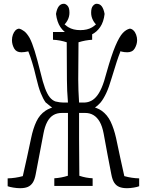

<svg xmlns="http://www.w3.org/2000/svg" viewBox="-20 -904 767 1003"><path d="M207 -206.1Q207 -206.1 166.5 6.3Q161.1 35.2 150.9 50.5Q140.6 65.9 125 72.5Q109.4 79.1 84.5 79.1Q68.4 79.1 49.3 75.9Q30.3 72.8 20 68.8Q20 53.2 20 27.8Q59.6 26.9 99.1 16.1Q121.1 -79.6 142.6 -182.6Q152.8 -232.4 169.9 -268.8Q187 -305.2 217.8 -325.7Q229.5 -333.5 243.7 -338.9Q248 -340.3 252.4 -342.3Q248.5 -344.7 244.6 -347.7Q232.9 -356.4 218.3 -369.1Q205.1 -387.2 192.9 -417.7Q180.7 -448.2 169.2 -497.8Q157.7 -547.4 147.9 -578.1Q138.7 -608.9 127.9 -635.7Q107.4 -630.9 91.8 -630.9Q65.4 -630.9 54.2 -650.4Q42.5 -671.4 42.5 -694.3Q42.5 -709.5 47.4 -722.9Q52.2 -736.3 60.5 -745.1Q68.8 -753.4 79.6 -754.4Q93.3 -751 106.9 -740.5Q120.6 -730 134.8 -705.6Q147.9 -680.7 161.4 -637Q174.8 -593.3 191.9 -524.4Q203.6 -474.6 215.1 -443.6Q226.6 -412.6 239.7 -396.2Q252.9 -379.9 269.5 -374Q293 -368.2 312 -368.2Q312 -368.2 330.1 -368.2H335Q329.6 -432.6 329.6 -487.3Q329.6 -566.4 328.6 -683.1Q293 -694.8 256.8 -696.3Q256.8 -721.2 256.8 -736.8Q256.8 -736.8 461.4 -736.8Q461.4 -721.7 461.4 -696.3Q425.8 -694.3 390.1 -683.1Q388.7 -561.5 388.7 -489.3Q388.7 -433.6 393.1 -368.2Q393.1 -368.2 397.5 -368.2H415Q435.5 -368.2 448.7 -374Q465.8 -379.9 481.4 -397Q497.1 -414.1 510.5 -444.6Q523.9 -475.1 536.6 -524.9Q562.5 -616.7 583 -664.6Q603.5 -712.4 621.1 -731.2Q638.7 -750 658.2 -754.4Q668.9 -753.4 677.2 -745.1Q686 -736.8 691.2 -722.7Q696.3 -708.5 696.3 -694.3Q696.3 -672.9 684.1 -651.4Q672.4 -630.9 645 -630.9Q629.4 -630.9 613.3 -634.8Q611.3 -638.7 609.4 -635.7Q598.6 -608.9 589.8 -581.5Q572.3 -526.4 563.5 -497.1Q549.3 -448.2 535.2 -418Q521 -387.7 505.9 -369.1Q494.6 -356.4 483.4 -347.7Q479.5 -344.7 476.1 -342.3Q480.5 -340.3 484.4 -339.4Q499 -334 510.7 -325.7Q540.5 -304.7 557.9 -268.6Q575.2 -232.4 586.4 -182.6Q607.9 -79.6 629.4 16.1Q668.5 26.9 707 27.8Q707 53.2 707 68.8Q697.3 72.8 679 75.9Q660.6 79.1 643.6 79.1Q619.6 79.1 603.3 72.5Q586.9 65.9 576.9 50.5Q566.9 35.2 561.5 6.3Q541.5 -95.2 521.5 -206.1Q514.2 -244.6 501 -267.6Q474.6 -314 424.8 -314Q424.8 -314 393.1 -314Q393.1 -242.2 393.1 -180.2Q393.1 -115.2 394 -52.7Q394.5 -14.6 394.5 14.2Q429.2 25.9 463.9 27.3Q463.9 52.2 463.9 67.4Q463.9 67.4 263.7 67.4Q263.7 52.2 263.7 27.3Q298.8 25.4 334.5 14.2Q335 -25.4 335 -178.7Q335 -241.7 335 -314Q335 -314 303.2 -314Q277.3 -314 258.3 -302.5Q239.3 -291 226.6 -267.1Q213.9 -243.2 207 -206.1ZM272.5 -831.1Q281.2 -884.3 313.5 -884.3Q323.2 -884.3 333 -873.8Q342.8 -863.3 342.8 -837.4Q342.8 -816.4 332.5 -797.4Q327.6 -788.1 320.8 -780.3Q320.8 -780.3 317.4 -776.9L321.3 -773.4Q329.1 -766.6 337.4 -761.7Q362.3 -746.6 399.4 -746.6Q436.5 -746.6 460.9 -761.2Q469.2 -766.1 477.5 -773.4Q477.5 -773.4 481.4 -776.9L478 -780.3Q471.2 -788.1 466.3 -797.4Q456.1 -816.4 456.1 -837.4Q456.1 -862.8 465.6 -873.5Q475.1 -884.3 484.4 -884.3Q502 -884.3 512 -870.4Q522 -856.4 526.4 -831.1Q521.5 -789.1 503.4 -762.7Q485.4 -736.3 459 -723.6Q432.6 -710.9 399.9 -710.9Q367.2 -710.9 340.1 -723.6Q313 -736.3 295.4 -762.7Q277.8 -789.1 272.5 -831.1Z"/></svg>

Font: Scarab Serif
Style: Light
Weight: 300
Designer: John Roberts
Foundry: Scarab
Version: 1.0